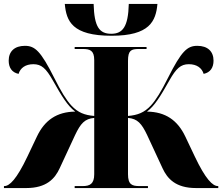

<svg xmlns="http://www.w3.org/2000/svg" viewBox="-20 -952 1125 972"><path d="M545 -771C738 -771 769 -845 777 -932H632C629 -816 601 -781 543 -781C483 -781 457 -816 454 -932H308C316 -845 345 -771 545 -771ZM0 0H113C216 0 258 -48 282 -100L360 -268C388 -327 409 -351 457 -355V-70C457 -21 435 -10 399 -10H358V0H729V-10H686C649 -10 628 -17 628 -70V-355C676 -351 697 -327 725 -268L803 -100C827 -48 869 0 972 0H1085V-10H1083C1057 -10 1021 -44 966 -160L918 -261C879 -343 818 -386 724 -387C763 -416 793 -466 837 -544C872 -606 895 -627 936 -627C976 -627 1002 -608 1011 -578C1045 -585 1061 -610 1061 -645C1061 -692 1031 -720 979 -720C928 -720 899 -694 830 -557C797 -491 770 -446 743 -417C710 -382 677 -369 628 -365V-644C628 -697 644 -704 683 -704H722V-714H358V-704H399C435 -704 457 -697 457 -648V-365C408 -369 375 -382 342 -417C315 -446 288 -491 255 -557C186 -694 157 -720 106 -720C54 -720 24 -692 24 -645C24 -610 40 -585 74 -578C83 -608 109 -627 149 -627C190 -627 213 -606 248 -544C292 -466 322 -416 361 -387C267 -386 206 -343 167 -261L119 -160C64 -44 28 -10 2 -10H0Z"/></svg>

Font: Noto Serif Display Black
Style: Regular
Weight: 900
Designer: Monotype Design Team
Foundry: Monotype Imaging Inc.
Version: Version 2.009